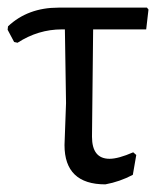

<svg xmlns="http://www.w3.org/2000/svg" viewBox="-26 -478 429 503"><path d="M250 5Q143 5 143 -98L147 -208L144 -401H136Q74 -401 20 -366L11 -368L-6 -400L-5 -409Q47 -458 127 -458H359L363 -453L357 -401H218L215 -120Q215 -62 261 -62Q284 -62 323 -79L331 -72L322 -20Q288 -2 250 5Z"/></svg>

Font: Alegreya Sans SC
Style: Regular
Weight: 400
Designer: Juan Pablo del Peral
Foundry: Huerta Tipografica
Version: Version 2.007